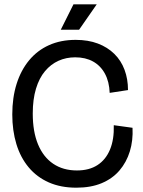

<svg xmlns="http://www.w3.org/2000/svg" viewBox="-20 -858 663 891"><path d="M334 13Q262 13 206.5 -11.5Q151 -36 113 -81.5Q75 -127 56 -189.5Q37 -252 37 -327Q37 -405 57 -468.5Q77 -532 115 -578Q153 -624 207.5 -648.5Q262 -673 331 -673Q389 -673 434 -656Q479 -639 510.5 -608Q542 -577 558 -534Q574 -491 574 -440L489 -427Q487 -479 467 -516Q447 -553 412 -572.5Q377 -592 329 -592Q287 -592 251.5 -576Q216 -560 189 -528Q162 -496 147 -446.5Q132 -397 132 -331Q132 -247 156.5 -188Q181 -129 227 -98Q273 -67 337 -67Q394 -67 432.5 -92Q471 -117 490.5 -164Q510 -211 508 -277L595 -265Q598 -206 582.5 -155.5Q567 -105 534.5 -67Q502 -29 452 -8Q402 13 334 13ZM347 -720H262L321 -838H429Z"/></svg>

Font: Bricolage Grotesque 96pt
Style: Regular
Weight: 400
Version: Version 1.001;gftools[0.9.33.dev8+g029e19f]